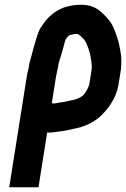

<svg xmlns="http://www.w3.org/2000/svg" viewBox="-20 -590 531 807"><path d="M225.5 -319C227 -328.4 231.9 -339.2 234.4 -350L240.8 -371C245.5 -389.3 249.8 -404.7 255 -423C259.8 -430.3 263.6 -435.6 269.8 -441C272.7 -442.3 276.3 -444 280.3 -444C284.5 -445.3 288.7 -446.3 292.8 -447H306.8C307.4 -446.3 308 -446 308.6 -446C317.9 -441 326 -430.6 333.2 -424C346.4 -408.3 356.1 -374.2 360.2 -355L363.1 -335C365.2 -327.2 365.5 -315.7 365.8 -308C365.1 -304 364.7 -299 364.4 -293L355.1 -234C354.9 -232.7 354.3 -231 353.3 -229C347.6 -214 338.9 -199.7 330.1 -190C316.9 -178.6 299.6 -171.4 278.6 -168C265.1 -165 265.1 -165 251.7 -162C244.1 -160.7 237.3 -159.7 231.2 -159C221 -157.5 207.7 -153.2 199.7 -156H197.7L215 -265C217.6 -281.8 224.5 -305.2 225.5 -319ZM178.2 -33C186.1 -32.3 194.8 -32.7 204.4 -34C233.6 -37.2 260.2 -41.2 286.6 -48C336.9 -56.6 382.6 -78.8 412.7 -112C440.4 -140.4 470.2 -184.1 478.1 -234L488.4 -299C490.7 -327.6 490.9 -350.5 486.2 -374C480.3 -407.6 477.4 -421.3 464.9 -454C451.3 -491.9 440.9 -503.6 417.6 -528C408.9 -536 408.9 -536 400.2 -544C380.9 -559 356.9 -570 321.3 -570C264.9 -570 224.1 -553.3 190.8 -523C171.2 -505.2 164.9 -493.3 151.1 -474C135.3 -447.6 130.7 -416.6 120 -385L114.5 -363C110.7 -348.7 104.4 -330.5 101.9 -315C102 -311.7 101.2 -306.7 99.5 -300C96.4 -288.7 93.9 -277 92 -265L18.8 197H141.8Z"/></svg>

Font: Tape
Style: It
Weight: 500
Foundry: Cannot Into Space Fonts
Version: Version 0.97